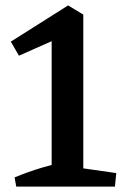

<svg xmlns="http://www.w3.org/2000/svg" viewBox="-20 -690 463 710"><path d="M171 0V-623L288 -636V0ZM40 0 34 -34Q58 -44 84.5 -53.5Q111 -63 138.5 -71Q166 -79 193 -85L182 0ZM269 0 270 -70 410 -50 405 0ZM50 -484 20 -536 232 -670 247 -639 219 -559ZM203 -604 232 -670 288 -636Z"/></svg>

Font: Eczar Medium
Style: Regular
Weight: 500
Designer: Vaibhav Singh
Foundry: Rosetta Type Foundry
Version: Version 2.000